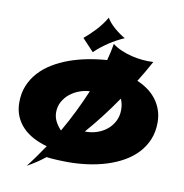

<svg xmlns="http://www.w3.org/2000/svg" viewBox="-94 -893 1025 1071"><g transform="rotate(10 418.0 -357.5)"><path d="M805.2 -275.9Q805.2 -222.2 787.4 -179Q769.5 -135.7 738 -101.8Q706.5 -67.9 663.6 -43.2Q620.6 -18.6 570.3 -2.7Q520 13.2 464.4 21Q408.7 28.8 352.1 28.8Q336.4 28.8 320.3 28.3Q304.2 27.8 288.1 27.1Q272 26.4 256.8 25.1Q241.7 23.9 229 22Q204.1 41.5 179 58.1Q153.8 74.7 127.9 88.9Q152.3 58.1 174.8 26.1Q197.3 -5.9 219.2 -38.1Q178.7 -48.8 143.3 -67.4Q107.9 -85.9 81.8 -112.5Q55.7 -139.2 40.8 -174.1Q25.9 -209 25.9 -252.9Q25.9 -304.7 43.2 -347.2Q60.5 -389.6 91.3 -423.8Q122.1 -458 164.1 -483.6Q206.1 -509.3 255.1 -527.1Q304.2 -544.9 358.4 -555.4Q412.6 -565.9 467.8 -569.8Q474.6 -594.7 479.7 -618.4Q484.9 -642.1 488.8 -665Q510.7 -647.9 539.1 -635.7Q567.4 -623.5 598.6 -615.7Q629.9 -607.9 662.1 -605Q694.3 -602.1 723.1 -604Q707.5 -575.2 690.2 -545.4Q672.9 -515.6 653.8 -484.9Q687 -471.2 714.8 -450.9Q742.7 -430.7 762.7 -404.3Q782.7 -377.9 793.9 -345.7Q805.2 -313.5 805.2 -275.9ZM282.2 -138.2Q317.4 -199.2 347.4 -260.3Q377.4 -321.3 402.8 -381.8Q373 -380.4 343.5 -369.4Q314 -358.4 290.5 -339.4Q267.1 -320.3 252.4 -293.5Q237.8 -266.6 237.8 -233.9Q237.8 -207 249.8 -183.1Q261.7 -159.2 282.2 -138.2ZM580.1 -371.1Q541.5 -314.5 500 -260.5Q458.5 -206.5 414.1 -155.8H421.9Q453.6 -155.8 484.4 -166.3Q515.1 -176.8 539.3 -196.8Q563.5 -216.8 578.1 -245.4Q592.8 -273.9 592.8 -310.1Q592.8 -328.1 589.4 -343.3Q585.9 -358.4 580.1 -371.1ZM543 -707Q520 -696.8 499 -685.5Q478 -674.3 458.3 -661.1Q438.5 -647.9 419.2 -632.8Q399.9 -617.7 380.9 -599.1L315.9 -668.5Q349.6 -696.8 379.9 -729.2Q410.2 -761.7 436 -804.2Q442.4 -791.5 454.6 -777.6Q466.8 -763.7 481.7 -750.7Q496.6 -737.8 512.7 -726.3Q528.8 -714.8 543 -707Z"/></g></svg>

Font: Shojumaru
Style: Regular
Weight: 400
Version: Version 1.001